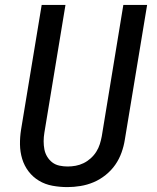

<svg xmlns="http://www.w3.org/2000/svg" viewBox="-20 -755 640 783"><path d="M255 8Q224 8 194 2.5Q164 -3 139 -18Q114 -33 96.5 -56Q79 -79 70.5 -107Q62 -135 61.5 -165.5Q61 -196 66 -227L150 -735H247L161 -214Q158 -196 158 -179Q158 -162 161 -146Q164 -130 172.5 -116Q181 -102 193.5 -92.5Q206 -83 222.5 -79.5Q239 -76 256 -76Q272 -76 288.5 -79Q305 -82 320.5 -89.5Q336 -97 349.5 -109Q363 -121 372.5 -136Q382 -151 387 -167Q392 -183 395 -199L483 -735H580L489 -185Q485 -159 475.5 -132.5Q466 -106 450 -83Q434 -60 411 -41.5Q388 -23 362 -12Q336 -1 308.5 3.5Q281 8 255 8Z"/></svg>

Font: Iosevka Custom Medium Oblique
Style: Regular
Weight: 500
Italic angle: -9°
Designer: Belleve Invis
Foundry: Belleve Invis
Version: Version 27.0.1